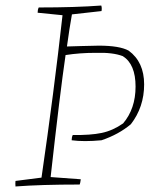

<svg xmlns="http://www.w3.org/2000/svg" viewBox="-20 -667 576 694"><path d="M36 7Q35 -4 36 -13L130 -25Q175 -334 206 -612L116 -621Q116 -632 120 -640Q253 -640 346 -647Q349 -639 347 -627L240 -615Q231 -565 222 -499Q228 -499 272 -500.5Q316 -502 337 -502Q412 -502 445 -484Q501 -443 501 -362Q501 -280 453 -218Q409 -181 347 -160Q283 -154 239 -160Q239 -171 243 -179Q307 -178 347.5 -186.5Q388 -195 425 -221Q470 -274 470 -354Q470 -435 424 -464Q388 -478 325 -476Q268 -476 217 -468Q197 -332 163 -27L272 -19Q270 -4 268 0Q128 0 36 7Z"/></svg>

Font: Albura ExtraLight
Style: Italic
Weight: 156
Italic angle: -7°
Designer: Mercedes Jáuregui
Foundry: Omnibus-Type Team
Version: Version 1.000